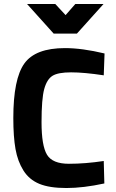

<svg xmlns="http://www.w3.org/2000/svg" viewBox="-20 -934 583 966"><path d="M505 -11Q399 12 314 12Q229 12 178 -9Q127 -30 98 -76Q69 -122 58 -184Q47 -246 47 -340Q47 -537 102.5 -614.5Q158 -692 307 -692Q393 -692 506 -665L502 -555Q403 -570 337.5 -570Q272 -570 244 -552.5Q216 -535 202.5 -486Q189 -437 189 -319Q189 -201 216.5 -155.5Q244 -110 326.5 -110Q409 -110 502 -124ZM250 -765 116 -914H258L310 -858L359 -914H501L367 -765Z"/></svg>

Font: Titillium Web
Style: Bold
Weight: 700
Version: Version 1.001;PS 57.000;hotconv 1.0.70;makeotf.lib2.5.55311